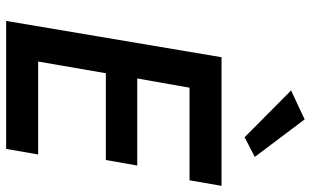

<svg xmlns="http://www.w3.org/2000/svg" viewBox="-213 -797 1010 624"><g transform="rotate(90 292.0 -485.0)"><path d="M218 -324H500L518 -426H235L265 -596H566L584 -700H282H239H166L48 0H120H162H464L482 -104H180ZM274 -926 426 -775 490 -808 368 -970Z"/></g></svg>

Font: Jost* 500 Medium Italic
Style: Italic
Weight: 500
Italic angle: -10°
Version: Version 3.200; ttfautohint (v0.97) -l 8 -r 50 -G 200 -x 14 -